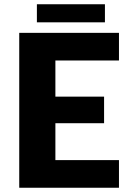

<svg xmlns="http://www.w3.org/2000/svg" viewBox="-20 -883 613 903"><path d="M240.5 -598.5V-428.5H469.5V-303.5H240.5V-130H539.5V0H70.5V-728.5H539.5V-598.5ZM153.5 -863H473.5V-778H153.5Z"/></svg>

Font: Lato ExtraBold
Style: Regular
Weight: 800
Designer: Lukasz Dziedzic with Adam Twardoch and Botio Nikoltchev
Foundry: tyPoland Lukasz Dziedzic
Version: Version 2.015; 2015-08-06; http://www.latofonts.com/